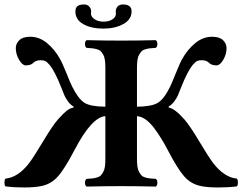

<svg xmlns="http://www.w3.org/2000/svg" viewBox="-30 -825 1075 851"><path d="M1020 1Q984.9 5.9 937 5.9Q891.6 5.9 861.8 0Q816.9 -8.8 786.9 -42.7Q756.8 -76.7 712.9 -161.1Q697.8 -190.4 684.6 -210.9Q671.4 -232.9 653.3 -257.1Q635.3 -281.2 615.7 -295.2Q596.2 -309.1 577.1 -310.1V-122.1Q577.1 -101.6 579.1 -86.9Q581.1 -72.3 586.7 -62.5Q592.3 -52.7 597.7 -47.1Q603 -41.5 614.3 -38.3Q625.5 -35.2 634.5 -34.2Q643.6 -33.2 660.2 -32.2Q667.5 -27.8 667.5 -15.1Q667.5 -2.4 660.2 2Q580.1 0 507.8 0Q434.1 0 354 2Q346.7 -2.4 346.7 -15.1Q346.7 -27.8 354 -32.2Q370.6 -33.2 379.6 -34.2Q388.7 -35.2 399.9 -38.3Q411.1 -41.5 416.5 -47.1Q421.9 -52.7 427.5 -62.5Q433.1 -72.3 435.1 -86.9Q437 -101.6 437 -122.1V-310.1Q377 -306.6 300.8 -161.1Q256.3 -75.7 226.6 -43Q196.8 -8.8 151.9 0Q122.1 5.9 77.1 5.9Q29.3 5.9 -5.9 1Q-10.3 -3.4 -10.3 -16.1Q-10.3 -28.8 -5.9 -33.2Q50.8 -39.1 99.1 -102.1Q119.1 -128.4 160.9 -198.2Q202.6 -268.1 227.1 -295.9Q248.5 -320.3 264.6 -333.3Q280.8 -346.2 295.9 -348.1V-353Q282.2 -360.4 271.2 -375.7Q260.3 -391.1 255.9 -401.4L241.2 -438Q213.4 -508.3 190.9 -536.1Q177.7 -551.3 170.2 -554.7Q162.6 -558.1 149.9 -558.1Q129.4 -558.1 118.2 -546.9Q107.4 -535.2 84 -535.2Q69.3 -535.2 54.7 -559.8Q40 -584.5 40 -611.8Q40 -631.8 55.7 -647Q71.3 -662.1 104 -662.1Q144.5 -662.1 178.5 -634Q212.4 -606 235.8 -564Q245.6 -547.4 264.2 -501.5Q282.2 -456.1 290 -440.9Q317.4 -386.2 344.7 -369.1Q372.1 -352.5 437 -352.1V-522.9Q437 -543.5 435.1 -558.1Q433.1 -572.8 427.5 -582.5Q421.9 -592.3 416.5 -597.9Q411.1 -603.5 399.9 -606.7Q388.7 -609.9 379.6 -610.8Q370.6 -611.8 354 -612.8Q346.7 -617.2 346.7 -629.9Q346.7 -642.6 354 -647Q434.1 -645 507.8 -645Q580.1 -645 660.2 -647Q667.5 -642.6 667.5 -629.9Q667.5 -617.2 660.2 -612.8Q643.6 -611.8 634.5 -610.8Q625.5 -609.9 614.3 -606.7Q603 -603.5 597.7 -597.9Q592.3 -592.3 586.7 -582.5Q581.1 -572.8 579.1 -558.1Q577.1 -543.5 577.1 -522.9V-352.1Q642.1 -352.5 669.7 -369.4Q697.3 -386.2 724.1 -440.9Q731.4 -456.1 749.8 -501.7Q768.1 -547.4 777.8 -564Q801.3 -606 835.4 -634Q869.6 -662.1 910.2 -662.1Q942.9 -662.1 958.5 -647Q974.1 -631.8 974.1 -611.8Q974.1 -584.5 959.5 -559.8Q944.8 -535.2 930.2 -535.2Q906.7 -535.2 896 -546.9Q884.8 -558.1 863.8 -558.1Q851.6 -558.1 844 -554.7Q836.4 -551.3 823.2 -536.1Q800.8 -508.3 772.9 -438Q762.2 -410.6 758.3 -401.9Q753.4 -390.6 742.4 -375.5Q731.4 -360.4 717.8 -353V-348.1Q743.7 -344.7 787.1 -295.9Q811.5 -268.1 853.3 -198.2Q895 -128.4 915 -102.1Q963.4 -39.1 1020 -33.2Q1024.4 -28.8 1024.4 -16.1Q1024.4 -3.4 1020 1ZM553.2 -774.9Q553.2 -738.3 516.4 -718.3Q479.5 -698.2 428.2 -698.2Q375 -698.2 339.6 -717.8Q304.2 -737.3 304.2 -773.9Q304.2 -790.5 313.5 -797.9Q322.8 -805.2 342.8 -805.2Q357.4 -805.2 365.7 -795.9Q374 -786.6 374 -773.9Q374 -772.9 373.5 -769.8Q373 -766.6 373 -766.1Q373 -751 388.9 -740Q404.8 -729 429.2 -729Q452.1 -729 468 -739Q483.9 -749 483.9 -765.1Q483.9 -765.6 483.4 -769.5Q482.9 -773.4 482.9 -773.9Q482.9 -786.6 491 -795.9Q499 -805.2 515.1 -805.2Q553.2 -805.2 553.2 -774.9Z"/></svg>

Font: Linux Libertine G
Style: Bold
Weight: 700
Designer: Philipp H. Poll
Foundry: Philipp H. Poll
Version: Version 5.0.3